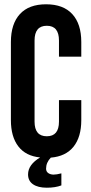

<svg xmlns="http://www.w3.org/2000/svg" viewBox="-20 -728 426 895"><path d="M254.9 -261.2H358.9V-168Q358.9 -89.4 322.8 -44.2Q286.6 1 216.8 6.8Q194.8 29.8 194.8 58.1Q194.8 71.8 205.1 78.9Q215.3 85.9 230 85.9Q243.7 85.9 266.1 80.1V136.2Q238.3 147 198.2 147Q157.2 147 134 131.1Q110.8 115.2 110.8 85Q110.8 39.6 167 5.9Q100.1 -0.5 65.4 -45.7Q30.8 -90.8 30.8 -168V-532.2Q30.8 -616.7 72.8 -662.4Q114.7 -708 194.8 -708Q274.9 -708 316.9 -662.4Q358.9 -616.7 358.9 -532.2V-463.9H254.9V-539.1Q254.9 -607.9 198.2 -607.9Q141.1 -607.9 141.1 -539.1V-161.1Q141.1 -92.8 198.2 -92.8Q254.9 -92.8 254.9 -161.1Z"/></svg>

Font: Bebas Neue Bold
Style: Regular
Weight: 700
Designer: Ryoichi Tsunekawa
Foundry: Ryoichi Tsunekawa
Version: Version 1.300